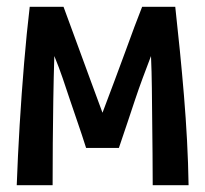

<svg xmlns="http://www.w3.org/2000/svg" viewBox="-20 -542 600 562"><path d="M29 0Q32 -84 37.5 -175.5Q43 -267 50.5 -356.5Q58 -446 67 -522H166Q175 -497 187.5 -463.5Q200 -430 214.5 -390Q229 -350 245.5 -305.5Q262 -261 280 -212Q298 -260 315 -305Q332 -350 346.5 -390Q361 -430 373.5 -463.5Q386 -497 396 -522H493Q500 -459 506.5 -393.5Q513 -328 518.5 -262Q524 -196 527.5 -130Q531 -64 532 0H427Q427 -45 426.5 -92.5Q426 -140 425.5 -188Q425 -236 424.5 -284Q424 -332 422 -378Q409 -344 397.5 -313Q386 -282 375.5 -250.5Q365 -219 353.5 -184.5Q342 -150 328 -109H232Q219 -150 207 -184.5Q195 -219 184.5 -250.5Q174 -282 163.5 -313Q153 -344 139 -378Q137 -313 136 -249Q135 -185 134.5 -122.5Q134 -60 134 0Z"/></svg>

Font: Ubuntu Sans Mono Medium
Style: Regular
Weight: 500
Monospace: yes
Designer: Dalton Maag Ltd
Foundry: Dalton Maag Ltd
Version: Version 1.006